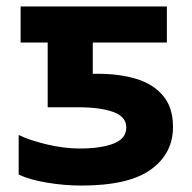

<svg xmlns="http://www.w3.org/2000/svg" viewBox="-20 -566 595 596"><path d="M233 10Q180 10 126 1Q72 -8 38 -24V-147Q73 -130 126.5 -117.5Q180 -105 227 -105Q294 -105 333 -120.5Q372 -136 372 -170Q372 -204 331.5 -218.5Q291 -233 223 -233H128V-434H44V-546H498V-434H268V-337H283Q351 -337 403.5 -321Q456 -305 486.5 -268.5Q517 -232 517 -172Q517 -89 448 -39.5Q379 10 233 10Z"/></svg>

Font: Noto IKEA Arabic
Style: Bold
Weight: 700
Designer: Monotype Design Team
Foundry: Monotype Imaging Inc.
Version: Version 1.200